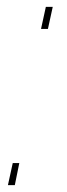

<svg xmlns="http://www.w3.org/2000/svg" viewBox="-20 -537 195 557"><path d="M99 -453 113 -517H133L119 -453ZM3 0 17 -64H36L23 0Z"/></svg>

Font: Raleway Thin Thin
Style: Italic
Weight: 250
Italic angle: -12°
Version: Version 4.026